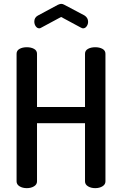

<svg xmlns="http://www.w3.org/2000/svg" viewBox="-20 -976 633 996"><path d="M297 -888 193 -832Q188 -829 184 -829Q173 -829 165.5 -839.5Q158 -850 158 -864Q158 -885 176 -895L280 -951Q292 -956 297 -956Q306 -956 314 -951L418 -896Q437 -884 437 -863Q437 -850 429.5 -839.5Q422 -829 411 -829Q409 -829 405 -830Q403 -832 401 -832ZM421 -35V-337H172V-35Q172 -19 156.5 -9.5Q141 0 119 0Q97 0 81.5 -9.5Q66 -19 66 -35V-697Q66 -714 81.5 -722.5Q97 -731 119 -731Q141 -731 156.5 -722.5Q172 -714 172 -697V-421H421V-697Q421 -714 436.5 -722.5Q452 -731 474 -731Q496 -731 511.5 -722.5Q527 -714 527 -697V-35Q527 -19 511.5 -9.5Q496 0 474 0Q452 0 436.5 -9.5Q421 -19 421 -35Z"/></svg>

Font: AkaAcidDosis
Style: SemiBold
Weight: 600
Designer: Edgar Tolentino, Pablo Impallari, Igino Marini, Cyberella
Foundry: Edgar Tolentino, Pablo Impallari, Igino Marini, Cyberella
Version: Version 1.007